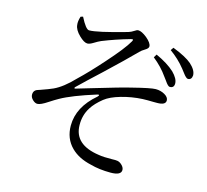

<svg xmlns="http://www.w3.org/2000/svg" viewBox="-110 -871 1118 1035"><g transform="rotate(15 449.0 -354.0)"><path d="M591 36Q528 36 478 22Q407 6 366 -35Q319 -82 319 -154Q319 -258 418 -342Q425 -349 423.5 -352Q422 -355 413 -352Q282 -311 220 -276Q200 -265 171 -246Q132 -220 114 -220Q101 -220 87.5 -233Q74 -246 74 -261Q74 -286 98 -293Q102 -294 110 -297Q156 -313 178 -323Q228 -346 286 -407Q340 -458 410 -537Q494 -631 520 -677Q525 -686 523 -688Q521 -690 512 -688Q431 -665 359 -636Q343 -629 323 -616.5Q303 -604 290 -604Q272 -604 244 -631Q214 -660 212 -687Q209 -705 218 -734L231 -738Q263 -675 281 -675Q323 -674 488 -721Q504 -726 519 -736Q530 -744 538 -744Q557 -744 587 -720Q618 -694 618 -675Q618 -664 600 -653.5Q582 -643 572 -632Q514 -573 413 -478Q334 -405 287 -359Q285 -356 286 -353.5Q287 -351 290 -352Q312 -359 364 -374Q534 -425 582 -436Q684 -462 711 -462Q739 -462 761.5 -449Q784 -436 784 -418Q784 -392 737 -392Q731 -392 717 -392Q683 -393 656 -392Q596 -389 538.5 -372.5Q481 -356 451 -332Q411 -300 391 -268Q363 -224 364 -169Q365 -60 505 -40Q534 -35 578 -36Q603 -37 612 -35Q626 -32 638 -19.5Q650 -7 650 6Q650 36 591 36ZM780 -493Q770 -493 752 -520Q743 -533 737 -540Q705 -586 656 -625L667 -643Q733 -613 771 -578Q804 -545 804 -518Q804 -493 780 -493ZM863 -560Q853 -561 836 -584Q826 -598 819 -606Q783 -651 734 -686L745 -702Q820 -673 852 -645Q886 -614 886 -585Q884 -560 863 -560Z"/></g></svg>

Font: GenRyuMin TW R
Style: Regular
Weight: 400
Version: Version 1.501;PS 1;hotconv 16.6.51;makeotf.lib2.5.65220